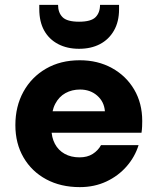

<svg xmlns="http://www.w3.org/2000/svg" viewBox="-20 -755 640 787"><path d="M307 12Q229 12 169.5 -20Q110 -52 76.5 -109.5Q43 -167 43 -242Q43 -319 76 -379Q109 -439 168.5 -473.5Q228 -508 307 -508Q381 -508 439 -476Q497 -444 530 -388Q563 -332 563 -259Q563 -249 562.5 -236.5Q562 -224 560 -211H150V-299H410Q407 -338 378.5 -363Q350 -388 308 -388Q275 -388 248.5 -373.5Q222 -359 206.5 -329.5Q191 -300 191 -255V-226Q191 -192 205 -165.5Q219 -139 245 -124.5Q271 -110 306 -110Q338 -110 360 -124Q382 -138 394 -160H548Q533 -112 499 -73Q465 -34 416 -11Q367 12 307 12ZM304 -555Q255 -555 218 -574.5Q181 -594 161 -630Q141 -666 141 -718V-735H218Q218 -703 236.5 -684.5Q255 -666 304 -666Q353 -666 371.5 -684.5Q390 -703 390 -735H468V-717Q468 -666 447 -629.5Q426 -593 389.5 -574Q353 -555 304 -555Z"/></svg>

Font: DM Sans 28pt Black
Style: Regular
Weight: 900
Version: Version 4.004;gftools[0.9.30]